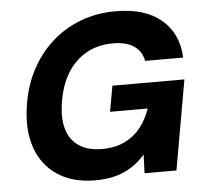

<svg xmlns="http://www.w3.org/2000/svg" viewBox="-52 -767 894 834"><g transform="rotate(-5 395.5 -350.0)"><path d="M331 12Q233 12 167 -31.5Q101 -75 73.5 -153Q46 -231 62 -335Q74 -418 109.5 -487Q145 -556 200 -606.5Q255 -657 326.5 -684.5Q398 -712 483 -712Q609 -712 680.5 -652Q752 -592 757 -486H591Q583 -528 550 -551Q517 -574 458 -574Q391 -574 340 -544.5Q289 -515 257.5 -462Q226 -409 215 -336Q204 -267 219 -219Q234 -171 273 -146Q312 -121 371 -121Q429 -121 471 -141.5Q513 -162 541 -198Q569 -234 584 -279H420L440 -391H754L685 0H546L549 -81Q523 -51 490.5 -30Q458 -9 419 1.5Q380 12 331 12Z"/></g></svg>

Font: DM Sans 10pt Black
Style: Italic
Weight: 900
Italic angle: -10°
Version: Version 4.004;gftools[0.9.30]